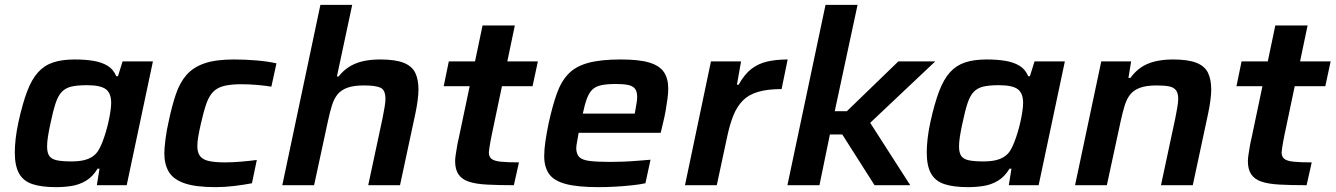

<svg xmlns="http://www.w3.org/2000/svg" viewBox="-20 -763 5502 791"><path d="M211 8Q151 8 113.5 -4.5Q76 -17 58.5 -48.5Q41 -80 41 -135Q41 -160 44.5 -191.5Q48 -223 56 -260Q73 -337 92 -387Q111 -437 137 -465.5Q163 -494 199.5 -506Q236 -518 288 -518Q330 -518 364 -512.5Q398 -507 422.5 -492.5Q447 -478 459 -449H466L485 -510H610L502 0H379L390 -68H382Q362 -35 334.5 -18.5Q307 -2 275.5 3Q244 8 211 8ZM274 -98Q306 -98 327.5 -103.5Q349 -109 364 -120Q379 -131 388 -148Q395 -160 402 -178Q409 -196 415.5 -217.5Q422 -239 427 -261.5Q432 -284 435 -304.5Q438 -325 438 -339Q438 -379 416 -395.5Q394 -412 338 -412Q299 -412 275 -406.5Q251 -401 235.5 -385.5Q220 -370 209.5 -339Q199 -308 188 -255Q181 -223 177.5 -200Q174 -177 174 -160Q174 -133 183.5 -120Q193 -107 215 -102.5Q237 -98 274 -98Z M868 8Q786 8 740 -8Q694 -24 675.5 -55Q657 -86 657 -132Q657 -150 661.5 -187.5Q666 -225 676 -268Q689 -329 705 -376Q721 -423 748.5 -454.5Q776 -486 822.5 -502Q869 -518 944 -518Q990 -518 1037 -514Q1084 -510 1119 -502L1098 -406Q1074 -410 1040 -413Q1006 -416 975 -416Q931 -416 903 -409Q875 -402 858 -384.5Q841 -367 830 -335.5Q819 -304 808 -255Q801 -225 797 -201.5Q793 -178 793 -161Q793 -134 804.5 -119.5Q816 -105 841 -99.5Q866 -94 908 -94Q936 -94 972.5 -97Q1009 -100 1038 -104L1018 -8Q987 -2 946.5 3Q906 8 868 8Z M1143 0 1300 -743H1431L1368 -448H1375Q1393 -471 1416.5 -486.5Q1440 -502 1472 -510Q1504 -518 1546 -518Q1608 -518 1642.5 -504.5Q1677 -491 1690.5 -463.5Q1704 -436 1704 -394Q1704 -375 1700.5 -348.5Q1697 -322 1691 -294L1628 0H1497L1556 -276Q1560 -296 1564 -319Q1568 -342 1568 -355Q1568 -392 1548 -401.5Q1528 -411 1479 -411Q1437 -411 1411 -401.5Q1385 -392 1370.5 -374Q1356 -356 1347.5 -328.5Q1339 -301 1331 -264L1274 0Z M2097 0Q2033 0 1986.5 -2.5Q1940 -5 1911.5 -14.5Q1883 -24 1869 -44.5Q1855 -65 1855 -99Q1855 -110 1857.5 -126Q1860 -142 1863 -160Q1866 -178 1870 -194L1915 -408H1808L1829 -510H1937L1968 -658H2101L2070 -510H2196L2174 -408H2048L2006 -208Q2003 -195 2000.5 -180Q1998 -165 1996 -152.5Q1994 -140 1994 -135Q1994 -118 2004.5 -109Q2015 -100 2042 -97Q2069 -94 2118 -94Z M2446 8Q2360 8 2311 -5Q2262 -18 2242 -46.5Q2222 -75 2222 -120Q2222 -147 2227 -181Q2232 -215 2240 -254Q2256 -327 2274 -377.5Q2292 -428 2322 -459Q2352 -490 2403.5 -504Q2455 -518 2537 -518Q2614 -518 2656 -505Q2698 -492 2715.5 -465.5Q2733 -439 2733 -398Q2733 -380 2730 -357Q2727 -334 2722.5 -308Q2718 -282 2711 -254L2702 -216H2364Q2361 -196 2357.5 -179.5Q2354 -163 2354 -150Q2355 -128 2366.5 -116Q2378 -104 2408.5 -100Q2439 -96 2494 -96Q2517 -96 2545.5 -97Q2574 -98 2604.5 -100.5Q2635 -103 2660 -105L2639 -8Q2616 -3 2583 0.5Q2550 4 2514.5 6Q2479 8 2446 8ZM2381 -295H2595L2597 -306Q2600 -324 2602.5 -338Q2605 -352 2605 -363Q2605 -386 2596 -397.5Q2587 -409 2567.5 -413Q2548 -417 2518 -417Q2480 -417 2457 -412Q2434 -407 2420.5 -394Q2407 -381 2398 -357Q2389 -333 2381 -295Z M2802 0 2909 -510H3033L3016 -414H3023Q3047 -457 3075.5 -479Q3104 -501 3141 -509.5Q3178 -518 3225 -518L3200 -396Q3142 -396 3103 -384.5Q3064 -373 3040 -348.5Q3016 -324 3001 -286.5Q2986 -249 2975 -196L2933 0Z M3224 0 3381 -743H3513L3419 -305H3469L3681 -510H3833L3565 -257L3730 0H3583L3450 -209H3399L3356 0Z M3968 8Q3908 8 3870.5 -4.5Q3833 -17 3815.5 -48.5Q3798 -80 3798 -135Q3798 -160 3801.5 -191.5Q3805 -223 3813 -260Q3830 -337 3849 -387Q3868 -437 3894 -465.5Q3920 -494 3956.5 -506Q3993 -518 4045 -518Q4087 -518 4121 -512.5Q4155 -507 4179.5 -492.5Q4204 -478 4216 -449H4223L4242 -510H4367L4259 0H4136L4147 -68H4139Q4119 -35 4091.5 -18.5Q4064 -2 4032.5 3Q4001 8 3968 8ZM4031 -98Q4063 -98 4084.5 -103.5Q4106 -109 4121 -120Q4136 -131 4145 -148Q4152 -160 4159 -178Q4166 -196 4172.5 -217.5Q4179 -239 4184 -261.5Q4189 -284 4192 -304.5Q4195 -325 4195 -339Q4195 -379 4173 -395.5Q4151 -412 4095 -412Q4056 -412 4032 -406.5Q4008 -401 3992.5 -385.5Q3977 -370 3966.5 -339Q3956 -308 3945 -255Q3938 -223 3934.5 -200Q3931 -177 3931 -160Q3931 -133 3940.5 -120Q3950 -107 3972 -102.5Q3994 -98 4031 -98Z M4409 0 4517 -510H4640L4629 -442H4637Q4655 -467 4679 -484Q4703 -501 4736.5 -509.5Q4770 -518 4812 -518Q4874 -518 4908.5 -504.5Q4943 -491 4956.5 -463.5Q4970 -436 4970 -394Q4970 -375 4966.5 -348.5Q4963 -322 4957 -294L4894 0H4763L4822 -276Q4826 -296 4830 -319Q4834 -342 4834 -355Q4834 -379 4825 -391Q4816 -403 4797 -407Q4778 -411 4745 -411Q4703 -411 4677 -401.5Q4651 -392 4636.5 -374Q4622 -356 4613.5 -328.5Q4605 -301 4597 -264L4540 0Z M5363 0Q5299 0 5252.5 -2.5Q5206 -5 5177.5 -14.5Q5149 -24 5135 -44.5Q5121 -65 5121 -99Q5121 -110 5123.5 -126Q5126 -142 5129 -160Q5132 -178 5136 -194L5181 -408H5074L5095 -510H5203L5234 -658H5367L5336 -510H5462L5440 -408H5314L5272 -208Q5269 -195 5266.5 -180Q5264 -165 5262 -152.5Q5260 -140 5260 -135Q5260 -118 5270.5 -109Q5281 -100 5308 -97Q5335 -94 5384 -94Z"/></svg>

Font: Saira SemiExpanded SemiBold
Style: Italic
Weight: 600
Width: 6
Italic angle: -12°
Designer: Hector Gatti with collaboration of the Omnibus-Type team
Foundry: Omnibus-Type
Version: Version 1.101